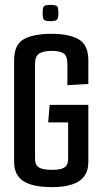

<svg xmlns="http://www.w3.org/2000/svg" viewBox="-20 -764 418 789"><path d="M193 5Q142 5 107.5 -5.5Q73 -16 55.5 -39Q38 -62 38 -99V-517Q38 -580 77 -602.5Q116 -625 192 -625Q265 -625 304 -602Q343 -579 343 -516V-419L257 -414V-500Q257 -534 241.5 -544.5Q226 -555 193 -555Q160 -555 142 -544.5Q124 -534 124 -501V-112Q124 -92 132.5 -82.5Q141 -73 156.5 -69.5Q172 -66 194 -66Q215 -66 229.5 -69.5Q244 -73 252 -82.5Q260 -92 260 -112V-261H178L184 -333H343V-99Q343 -62 325.5 -39Q308 -16 274.5 -5.5Q241 5 193 5ZM187 -677Q163 -677 159 -685Q155 -693 155 -710Q155 -729 159 -736.5Q163 -744 187 -744Q212 -744 216 -736.5Q220 -729 220 -710Q220 -693 215.5 -685Q211 -677 187 -677Z"/></svg>

Font: Smooch Sans Thin SemiBold
Style: Regular
Weight: 600
Version: Version 1.010